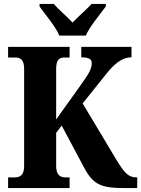

<svg xmlns="http://www.w3.org/2000/svg" viewBox="-20 -951 714 971"><path d="M280 -771H414C433 -816 487 -880 515 -918V-931H443C421 -906 373 -865 347 -837C321 -865 273 -906 252 -931H180V-918C207 -880 262 -816 280 -771ZM21 0H332V-54H309C284 -54 264 -68 264 -111V-279L292 -316L397 -119C444 -27 477 0 601 0H674V-54H669C630 -54 609 -77 571 -139L398 -428L515 -574C555 -625 595 -661 645 -661V-714H391V-661C430 -661 444 -652 444 -631C444 -601 426 -574 392 -526L264 -347V-603C264 -646 279 -660 303 -660H332V-714H21V-660H60C84 -660 102 -646 102 -605V-110C102 -67 82 -54 56 -54H21Z"/></svg>

Font: Noto Serif Condensed ExtraBold
Style: Regular
Weight: 800
Width: 3
Designer: Monotype Design Team
Foundry: Monotype Imaging Inc.
Version: Version 2.013